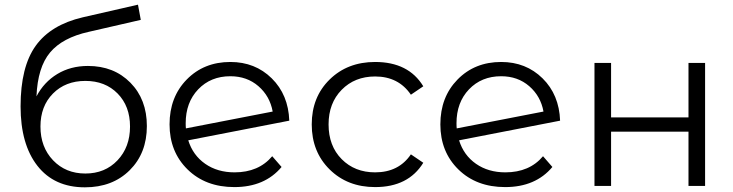

<svg xmlns="http://www.w3.org/2000/svg" viewBox="-20 -795 3136 821"><path d="M356 -513Q467 -513 537.5 -441.5Q608 -370 608 -256Q608 -140 534.5 -67Q461 6 343 6Q212 6 140 -86Q68 -178 68 -340Q68 -509 132.5 -599Q197 -689 334 -721L570 -775L582 -710L360 -659Q247 -634 194 -570.5Q141 -507 136 -383Q168 -444 225 -478.5Q282 -513 356 -513ZM536 -254Q536 -341 483 -395Q430 -449 345 -449Q260 -449 206.5 -395Q153 -341 153 -254Q153 -166 207 -109.5Q261 -53 345 -53Q429 -53 482.5 -109.5Q536 -166 536 -254Z M983 -58Q1086 -58 1144 -127L1184 -81Q1112 5 982 5Q859 5 782 -70.5Q705 -146 705 -263Q705 -380 778.5 -455Q852 -530 965 -530Q1071 -530 1142 -460Q1213 -390 1217 -279L785 -195Q805 -131 857.5 -94.5Q910 -58 983 -58ZM965 -469Q881 -469 827.5 -413Q774 -357 774 -268Q774 -253 775 -246L1146 -318Q1134 -384 1085 -426.5Q1036 -469 965 -469Z M1584 5Q1466 5 1389.5 -70.5Q1313 -146 1313 -263Q1313 -380 1389.5 -455Q1466 -530 1584 -530Q1727 -530 1790 -426L1737 -390Q1684 -468 1584 -468Q1497 -468 1441 -411Q1385 -354 1385 -263Q1385 -171 1441 -114.5Q1497 -58 1584 -58Q1685 -58 1737 -135L1790 -99Q1726 5 1584 5Z M2141 -58Q2244 -58 2302 -127L2342 -81Q2270 5 2140 5Q2017 5 1940 -70.5Q1863 -146 1863 -263Q1863 -380 1936.5 -455Q2010 -530 2123 -530Q2229 -530 2300 -460Q2371 -390 2375 -279L1943 -195Q1963 -131 2015.5 -94.5Q2068 -58 2141 -58ZM2123 -469Q2039 -469 1985.5 -413Q1932 -357 1932 -268Q1932 -253 1933 -246L2304 -318Q2292 -384 2243 -426.5Q2194 -469 2123 -469Z M2522 0V-526H2593V-293H2924V-526H2995V0H2924V-232H2593V0Z"/></svg>

Font: Montserrat Alternates
Style: Regular
Weight: 400
Designer: Julieta Ulanovsky
Foundry: Julieta Ulanovsky
Version: Version 7.200;PS 007.200;hotconv 1.0.88;makeotf.lib2.5.64775